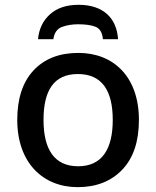

<svg xmlns="http://www.w3.org/2000/svg" viewBox="-20 -769 649 799"><path d="M307.1 -749C256.8 -749 217.3 -735.8 188 -709.5C158.7 -683.1 142.1 -648.4 138.2 -606H202.1C205.6 -631.8 217.3 -648.9 237.3 -656.7C257.3 -664.1 279.8 -668 305.2 -668C335 -668 359.4 -664.6 377.4 -657.7C395.5 -650.4 405.8 -633.3 408.2 -606H471.2C465.8 -692.4 411.1 -749 307.1 -749ZM558.1 -270C558.1 -449.2 452.6 -548.8 306.2 -548.8C227.5 -548.8 165.5 -524.9 120.1 -476.6C74.7 -428.2 51.8 -359.4 51.8 -270C51.8 -92.3 158.2 9.8 303.2 9.8C380.9 9.8 442.9 -14.6 489.3 -63.5C535.2 -111.8 558.1 -180.7 558.1 -270ZM161.1 -270C161.1 -392.6 204.1 -460.9 304.2 -460.9C403.8 -460.9 449.2 -392.6 449.2 -270C449.2 -148.9 404.8 -77.1 305.2 -77.1C205.1 -77.1 161.1 -148.9 161.1 -270Z"/></svg>

Font: Noto Reveo Sans
Style: Regular
Weight: 500
Designer: Monotype Design Team
Foundry: Monotype Imaging Inc.
Version: Version 2.007